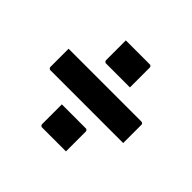

<svg xmlns="http://www.w3.org/2000/svg" viewBox="-133 -733 867 867"><g transform="rotate(45 300.0 -300.0)"><path d="M62.3 -363.4H526.4Q531.7 -363.4 534.7 -360.4Q537.7 -357.4 537.7 -352.4Q537.7 -321.9 537.7 -294.9Q537.7 -267.9 537.7 -236.6H73.5Q70.3 -236.6 67.8 -238.1Q65.3 -239.6 63.8 -242.1Q62.3 -244.6 62.3 -247.6Q62.3 -278.9 62.3 -305.9Q62.3 -332.9 62.3 -363.4ZM218.4 -572.8Q247.9 -572.8 271.4 -572.8Q295 -572.8 318.5 -572.8Q342 -572.8 370.6 -572.8Q374.6 -572.8 376.6 -571.3Q378.6 -569.8 380.1 -567.8Q381.6 -565.8 381.6 -561.8V-435.8Q353 -435.8 329.5 -435.8Q306 -435.8 282.4 -435.8Q258.9 -435.8 229.4 -435.8Q226.4 -435.8 223.9 -437.3Q221.4 -438.8 219.9 -441.3Q218.4 -443.8 218.4 -446.8ZM218.4 -164.2Q247.9 -164.2 271.4 -164.2Q295 -164.2 318.5 -164.2Q342 -164.2 370.6 -164.2Q374.6 -164.2 376.6 -162.7Q378.6 -161.2 380.1 -159.2Q381.6 -157.2 381.6 -153.2V-27.2Q353 -27.2 329.5 -27.2Q306 -27.2 282.4 -27.2Q258.9 -27.2 229.4 -27.2Q226.4 -27.2 223.9 -28.7Q221.4 -30.2 219.9 -32.7Q218.4 -35.2 218.4 -38.2Z"/></g></svg>

Font: Recursive Sans Linear Light
Style: Regular
Weight: 300
Version: Version 1.085